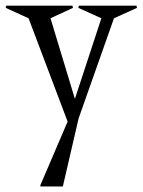

<svg xmlns="http://www.w3.org/2000/svg" viewBox="-72 -422 508 684"><path d="M-51.8 -394 -49.8 -401.9H186L188 -394L107.9 -356.9L194.8 -69.8L289.1 -356.9L207 -394L209 -401.9H414.1L416 -394L334 -356.9L208 0L151.9 242.2H71.8V237.8L168.9 11.2L29.8 -356.9Z"/></svg>

Font: Halibut Cnd
Style: Regular
Weight: 400
Width: 3
Designer: Matteo Maggi
Foundry: Collletttivo
Version: Version 3.080 | FøM Fix